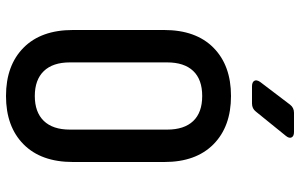

<svg xmlns="http://www.w3.org/2000/svg" viewBox="-200 -790 1000 640"><g transform="rotate(90 300.0 -470.0)"><path d="M300 10Q198 10 139 -48.5Q80 -107 80 -213V-517Q80 -623 139 -681.5Q198 -740 300 -740Q402 -740 461 -681.5Q520 -623 520 -518V-213Q520 -107 461 -48.5Q402 10 300 10ZM300 -86Q354 -86 383 -116Q412 -146 412 -203V-527Q412 -584 383.5 -614Q355 -644 300 -644Q245 -644 216.5 -614Q188 -584 188 -527V-203Q188 -146 217 -116Q246 -86 300 -86ZM268 -810Q254 -810 249.5 -817.5Q245 -825 253 -837L329 -937Q339 -950 356 -950H420Q434 -950 438 -942Q442 -934 433 -923L352 -823Q342 -810 325 -810Z"/></g></svg>

Font: Pitagon Sans Mono SemiBold
Style: Regular
Weight: 600
Monospace: yes
Designer: Travis Tran
Foundry: Pitagon
Version: Version 1.001; ttfautohint (v1.8.4.7-5d5b);gftools[0.9.26]